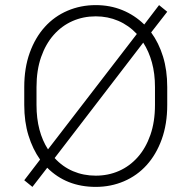

<svg xmlns="http://www.w3.org/2000/svg" viewBox="-20 -726 750 752"><path d="M75 -20 137 -101Q108 -142 91.5 -195.5Q75 -249 75 -315V-385Q75 -460 96.5 -519.5Q118 -579 155.5 -620.5Q193 -662 244.5 -684Q296 -706 355 -706Q411 -706 459 -686.5Q507 -667 545 -630L603 -706L635 -680L572 -599Q602 -558 618.5 -504.5Q635 -451 635 -385V-315Q635 -240 613.5 -180.5Q592 -121 554.5 -79.5Q517 -38 465.5 -16Q414 6 355 6Q240 6 165 -69L107 6ZM355 -38Q404 -38 446 -56.5Q488 -75 519.5 -110.5Q551 -146 569 -197.5Q587 -249 587 -315V-385Q587 -438 575 -481.5Q563 -525 541 -559L194 -107Q225 -73 266 -55.5Q307 -38 355 -38ZM123 -315Q123 -262 134.5 -218.5Q146 -175 168 -141L516 -593Q484 -627 443 -644.5Q402 -662 355 -662Q306 -662 264 -643.5Q222 -625 190.5 -589.5Q159 -554 141 -502.5Q123 -451 123 -385Z"/></svg>

Font: Retni Sans Light
Style: Regular
Weight: 300
Designer: Vitaly Kuzmin
Foundry: ParaType Ltd.
Version: Version 1.00;March 2, 2019;FontCreator 11.5.0.2425 64-bit; t